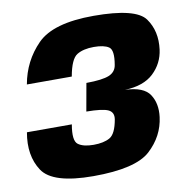

<svg xmlns="http://www.w3.org/2000/svg" viewBox="-78 -756 810 838"><g transform="rotate(-10 327.0 -336.5)"><path d="M269.5 8Q457 8 522.5 -52.2Q588 -112.5 598.5 -196Q606 -255 579.2 -295.8Q552.5 -336.5 470 -339Q553.5 -342 597.5 -383.8Q641.5 -425.5 649.5 -486Q660 -566.5 619 -623.8Q578 -681 391 -681Q211 -681 140.8 -609.5Q70.5 -538 52.5 -436.5H251.5Q265 -512.5 293.5 -529.8Q322 -547 368.5 -547Q413 -547 434.5 -532.8Q456 -518.5 445 -454.5Q440.5 -423.5 410.8 -411Q381 -398.5 309.5 -398L287.5 -275Q359 -274.5 384 -262.8Q409 -251 404 -220Q393 -157 366 -141.8Q339 -126.5 294 -126.5Q248.5 -126.5 225.8 -143.2Q203 -160 215.5 -231H16.5Q-1.5 -130 44 -61Q89.5 8 269.5 8Z"/></g></svg>

Font: Anybody UltraCondensed Thin ExtraBold
Style: Italic
Weight: 800
Italic angle: -10°
Version: Version 1.111